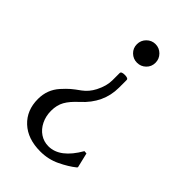

<svg xmlns="http://www.w3.org/2000/svg" viewBox="-206 -513 817 817"><g transform="rotate(45 202.5 -105.0)"><path d="M211 190Q280 190 334 96L347 97L363 164L360 168Q333 190 291.5 210Q250 230 202 230Q126 230 81.5 188.5Q37 147 37 79Q37 51 46 27Q55 3 73.5 -17.5Q92 -38 105.5 -49.5Q119 -61 143 -78Q169 -97 185 -128Q205 -167 205 -201V-245Q205 -255 226 -255Q247 -255 247 -245V-199Q247 -106 172 -38Q140 -9 126 16Q112 41 112 75Q112 107 125 133.5Q138 160 160.5 175Q183 190 211 190ZM265.5 -423.5Q282 -407 282 -383.5Q282 -360 265.5 -344Q249 -328 226 -328Q203 -328 186.5 -344Q170 -360 170 -383.5Q170 -407 186.5 -423.5Q203 -440 226 -440Q249 -440 265.5 -423.5Z"/></g></svg>

Font: Libertinus Sans
Style: Regular
Weight: 400
Designer: Philipp H. Poll
Foundry: Khaled Hosny
Version: Version 6.1